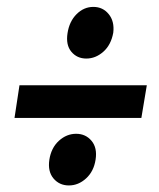

<svg xmlns="http://www.w3.org/2000/svg" viewBox="-20 -575 469 565"><path d="M396 -228H22.7L37.3 -324H412ZM182.7 -29.3Q154.7 -29.3 137.3 -50Q120 -70.7 125.3 -105.3Q130.7 -140 153.3 -160.7Q176 -181.3 204 -181.3Q232 -181.3 249.3 -160.7Q266.7 -140 261.3 -105.3Q256 -70.7 233.3 -50Q210.7 -29.3 182.7 -29.3ZM313.3 -478.7Q306.7 -442.7 284 -422.7Q261.3 -402.7 234 -402.7Q206.7 -402.7 190 -422.7Q173.3 -442.7 178.7 -477.3Q184 -512 205.3 -533.3Q226.7 -554.7 254.7 -554.7Q282.7 -554.7 300 -533.3Q317.3 -512 313.3 -478.7Z"/></svg>

Font: Timmana
Style: Regular
Weight: 400
Designer: Appaji Ambarisha Darbha
Foundry: Andhrapradesh Society for Knowledge Networks
Version: Version 1.0.4; ttfautohint (v1.2.42-39fb)